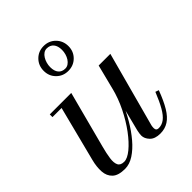

<svg xmlns="http://www.w3.org/2000/svg" viewBox="-206 -851 983 983"><g transform="rotate(-45 285.0 -360.0)"><path d="M126.5 10Q78.5 10 56.5 -10.8Q34.5 -31.5 32.2 -66Q30 -100.5 40.5 -141L117 -440.5H51V-460H206.5L125.5 -152.5Q115 -113.5 110.8 -83.2Q106.5 -53 114.8 -36Q123 -19 149.5 -19Q173 -19 205 -45.2Q237 -71.5 269.8 -115.5Q302.5 -159.5 329.8 -214.5Q357 -269.5 371.5 -327H386.5Q376.5 -285.5 357.2 -239.2Q338 -193 312 -148.8Q286 -104.5 255.5 -68.5Q225 -32.5 192.2 -11.2Q159.5 10 126.5 10ZM382.5 10Q343.5 10 324.5 -10Q305.5 -30 305.5 -52.5Q305.5 -58.5 306.8 -67.8Q308 -77 310 -85L405 -460H489.5L379.5 -52.5Q378.5 -48 378 -43.2Q377.5 -38.5 377.5 -34.5Q377.5 -15.5 396 -15.5Q419 -15.5 438.5 -30.2Q458 -45 476.2 -76.8Q494.5 -108.5 515 -159.5L533.5 -153Q512 -95.5 490.2 -59.5Q468.5 -23.5 442.5 -6.8Q416.5 10 382.5 10ZM276 -550Q238 -550 212.2 -575.8Q186.5 -601.5 186.5 -639.5Q186.5 -678 212.2 -704Q238 -730 276 -730Q314.5 -730 340.2 -704Q366 -678 366 -639.5Q366 -601.5 340.2 -575.8Q314.5 -550 276 -550ZM273.5 -569.5Q285.5 -569.5 295.8 -576.5Q306 -583.5 313.5 -595Q321 -606.5 325 -620.8Q329 -635 329 -649.5Q329 -678 315.8 -694Q302.5 -710 278.5 -710Q266.5 -710 256.2 -703Q246 -696 238.8 -684.2Q231.5 -672.5 227.5 -658.2Q223.5 -644 223.5 -629.5Q223.5 -601 236.5 -585.2Q249.5 -569.5 273.5 -569.5Z"/></g></svg>

Font: Bodoni Moda 11pt
Style: Italic
Weight: 400
Italic angle: -13°
Version: Version 2.004